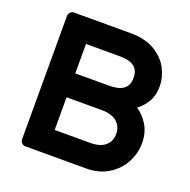

<svg xmlns="http://www.w3.org/2000/svg" viewBox="-125 -822 935 944"><g transform="rotate(20 343.0 -350.0)"><path d="M78 -27V-673Q78 -684 86 -692Q94 -700 105 -700H400Q479 -700 529.5 -669Q580 -638 602.5 -593Q625 -548 625 -503Q625 -451 602 -416.5Q579 -382 556 -367Q592 -343 615.5 -303.5Q639 -264 639 -210Q639 -158 613.5 -109.5Q588 -61 539 -30.5Q490 0 423 0H105Q94 0 86 -8Q78 -16 78 -27ZM213 -575V-421H390Q441 -421 465.5 -440Q490 -459 490 -498Q490 -537 465.5 -556Q441 -575 390 -575ZM398 -125Q451 -125 477.5 -148Q504 -171 504 -210Q504 -249 476.5 -272.5Q449 -296 398 -296H213V-125Z"/></g></svg>

Font: Hezaedrus Medium
Style: Regular
Weight: 500
Designer: Hubert & Fischer
Foundry: Hubert & Fischer
Version: Version 1.10;September 3, 2019;FontCreator 11.5.0.2425 64-bi